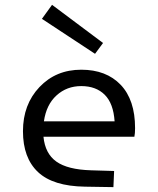

<svg xmlns="http://www.w3.org/2000/svg" viewBox="-20 -769 654 796"><path d="M407.2 -590.8 374 -545.9 153.8 -690.9 195.8 -749ZM356.9 -63 453.1 -60.1 450.2 6.8 332 4.9Q199.7 2.9 137.5 -55.7Q75.2 -114.3 75.2 -225.1Q75.2 -335.9 143.6 -408Q211.9 -480 316.9 -480Q420.4 -480 480.2 -417.5Q540 -355 540 -237.8Q540 -215.3 537.1 -202.1H160.2Q167 -132.3 213.6 -99.1Q260.3 -65.9 356.9 -63ZM316.9 -412.1Q256.8 -412.1 214.4 -373.5Q171.9 -335 162.1 -266.1H455.1Q450.2 -340.3 414.1 -376.2Q377.9 -412.1 316.9 -412.1Z"/></svg>

Font: IntelOne Mono
Style: Regular
Weight: 400
Designer: Fred Shallcrass
Foundry: Frere-Jones Type LLC
Version: Version 1.200;hotconv 1.1.0;makeotfexe 2.6.0;FJTRelease1.2